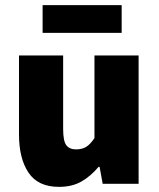

<svg xmlns="http://www.w3.org/2000/svg" viewBox="-20 -716 618 748"><path d="M210 12Q128 12 91 -43.5Q54 -99 54 -192V-500H226V-214Q226 -166 238.5 -150Q251 -134 276 -134Q300 -134 316 -144Q332 -154 348 -178V-500H520V0H380L368 -66H364Q334 -30 297.5 -9Q261 12 210 12ZM146 -588V-696H454V-588Z"/></svg>

Font: Assistant ExtraBold
Style: Regular
Weight: 800
Designer: Hebrew By Ben Nathan, Latin by Paul Hunt
Version: Version 3.000